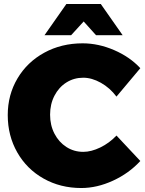

<svg xmlns="http://www.w3.org/2000/svg" viewBox="-20 -932 730 966"><path d="M399 -541Q352 -541 314 -517Q276 -493 254 -450.5Q232 -408 232 -355Q232 -302 254 -259.5Q276 -217 314 -192.5Q352 -168 399 -168Q439 -168 484.5 -190Q530 -212 566 -250L686 -122Q629 -60 548.5 -23Q468 14 389 14Q284 14 199.5 -33.5Q115 -81 67 -165Q19 -249 19 -353Q19 -455 68 -537.5Q117 -620 203 -667Q289 -714 396 -714Q475 -714 554 -680Q633 -646 686 -589L566 -446Q533 -490 487.5 -515.5Q442 -541 399 -541ZM597 -755H463L401 -824L338 -755H204L314 -912H487Z"/></svg>

Font: #9Slide03 Montserrat ExtraBold
Style: Regular
Weight: 800
Designer: Julieta Ulanovsky
Foundry: Julieta Ulanovsky
Version: Version 6.001